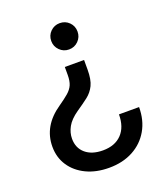

<svg xmlns="http://www.w3.org/2000/svg" viewBox="-137 -619 813 938"><g transform="rotate(-20 269.5 -150.5)"><path d="M333.5 -314V-264.2Q333.5 -211.9 319.3 -182.9Q305.2 -153.8 279.5 -134Q253.9 -114.3 219.2 -90.8Q179.2 -63 162.8 -33.2Q146.5 -3.4 146.5 27.8Q146.5 76.2 179.7 104.5Q212.9 132.8 270 132.8Q332.5 132.8 367.7 96.2Q402.8 59.6 402.8 -5.9H507.3Q507.3 62.5 477.5 114Q447.8 165.5 394.3 194.3Q340.8 223.1 269.5 223.1Q202.6 223.1 151.6 198.7Q100.6 174.3 71.8 131.1Q43 87.9 43 31.7Q43 -76.2 145.5 -146Q177.2 -168 196.8 -184.8Q216.3 -201.7 224.9 -221.4Q233.4 -241.2 233.4 -272.5V-314ZM282.7 -523.9Q311.5 -523.9 331.3 -504.2Q351.1 -484.4 351.1 -455.6Q351.1 -427.2 331.3 -407.2Q311.5 -387.2 282.7 -387.2Q254.4 -387.2 234.4 -407.2Q214.4 -427.2 214.4 -455.6Q214.4 -484.4 234.4 -504.2Q254.4 -523.9 282.7 -523.9Z"/></g></svg>

Font: Inter Display Medium
Style: Regular
Weight: 500
Designer: Rasmus Andersson
Foundry: rsms
Version: Version 4.001;git-9221beed3